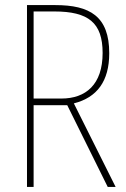

<svg xmlns="http://www.w3.org/2000/svg" viewBox="-20 -734 496 754"><path d="M197 -714H86V0H112V-321H244L403 0H434L270 -328C361 -351 409 -415 409 -525C409 -670 333 -714 197 -714ZM193 -689C327 -689 383 -645 383 -526C383 -402 317 -347 221 -347H112V-689Z"/></svg>

Font: Noto Sans Sinhala Condensed Thin
Style: Regular
Weight: 100
Width: 3
Designer: Jelle Bosma - Monotype Design Team
Foundry: Monotype Imaging Inc.
Version: Version 2.006